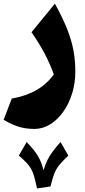

<svg xmlns="http://www.w3.org/2000/svg" viewBox="-20 -423 471 1059"><path d="M258.3 605.5 184.1 616.2Q175.8 576.7 168.7 551.5Q161.6 526.4 151.6 508.5Q141.6 490.7 125.7 474.1Q109.9 457.5 84 435.1L127 360.4Q153.3 387.7 170.9 410.6Q188.5 433.6 200.2 458Q211.9 482.4 220.2 515.6Q229.5 483.9 241.5 460Q253.4 436 270.8 412.8Q288.1 389.6 314 360.4L356.9 435.1Q323.7 466.3 306.2 488.3Q288.6 510.3 278.8 536.4Q269 562.5 258.3 605.5ZM395.5 -28.8Q395.5 35.6 377.7 92.8Q359.9 149.9 328.6 193.8Q297.4 237.8 256.6 262.9Q215.8 288.1 169.9 288.1Q123.5 288.1 85 276.6Q46.4 265.1 0 237.8L44.9 120.6Q200.2 94.2 276.9 -12.7Q254.4 -74.2 224.9 -129.9Q195.3 -185.5 153.8 -245.1L282.7 -402.8Q323.7 -328.6 348.6 -267.1Q373.5 -205.6 384.5 -148.2Q395.5 -90.8 395.5 -28.8Z"/></svg>

Font: Pinar-DS4-FD ExtraBold
Style: Regular
Weight: 800
Designer: Amin Abedi
Version: Version 3.000